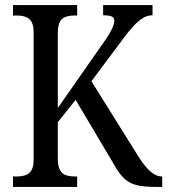

<svg xmlns="http://www.w3.org/2000/svg" viewBox="-20 -734 693 754"><path d="M31 0V-41H45Q65 -41 80 -46Q95 -51 103.5 -65Q112 -79 112 -108V-606Q112 -635 103.5 -649Q95 -663 80 -668Q65 -673 47 -673H31V-714H283V-673H271Q253 -673 238 -668Q223 -663 215 -648Q207 -633 207 -603V-310L379 -556Q398 -582 408.5 -600Q419 -618 424 -630.5Q429 -643 429 -652Q429 -665 418.5 -669.5Q408 -674 385 -674V-714H579V-674Q559 -674 541 -663Q523 -652 504 -631.5Q485 -611 463 -581L339 -415L522 -122Q538 -96 553.5 -78Q569 -60 584.5 -50.5Q600 -41 615 -41H617V0H592Q554 0 528.5 -4.5Q503 -9 485 -20Q467 -31 452 -50.5Q437 -70 420 -101L277 -342L207 -254V-111Q207 -82 215.5 -66.5Q224 -51 239 -46Q254 -41 273 -41H283V0Z"/></svg>

Font: Noto Serif Condensed
Style: Regular
Weight: 400
Width: 3
Designer: Monotype Design Team
Foundry: Monotype Imaging Inc.
Version: Version 2.015